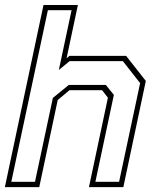

<svg xmlns="http://www.w3.org/2000/svg" viewBox="-37 -770 640 790"><path d="M-17 0 142 -749.5H283.5L237 -530.5L248.5 -540H482L563 -437L470.5 0H329L407 -368L383 -399H249L200.5 -358.5L124.5 0ZM9.5 -22H107L180.5 -367L246 -420.5H398.5L431.5 -379.5L355.5 -22H453L539.5 -428L468.5 -518.5H249.5L205 -482L257.5 -728H160Z"/></svg>

Font: Tourney ExtraLight
Style: Italic
Weight: 250
Italic angle: -12°
Version: Version 1.015